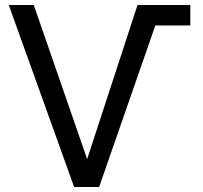

<svg xmlns="http://www.w3.org/2000/svg" viewBox="-20 -749 812 769"><path d="M377 0H276.9L15.1 -729H115.2L329.1 -111.8L530.8 -729H742.2V-647H602.1Z"/></svg>

Font: Miedinger*
Style: Book
Weight: 400
Version: Version 001.000